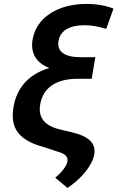

<svg xmlns="http://www.w3.org/2000/svg" viewBox="-20 -757 603 970"><path d="M516.7 -611.2 553.3 -713.4C514.9 -729 468 -737.2 417.3 -737.2C270.2 -737.2 162.6 -666.5 144.5 -556.8C133.2 -488.3 163.4 -439.3 229 -413.4C126.8 -382.8 64.6 -315.7 47.9 -214.5C30.2 -106.9 77.1 -47.2 203.1 -13.5L267.8 8.2C308.9 18.8 324.6 33.7 320.7 58.9C317.1 77.4 301.8 104 259.2 141L321 192.5C390.3 146.3 445.7 80.6 456 24.1C465.6 -30.9 432.9 -67.8 340.2 -89.5L285.2 -102.3C204.5 -121.4 172.2 -163 182.9 -228.7C197.4 -314.6 263.8 -359 372.9 -359H443.5L451.3 -407.3L461.6 -468H387.8C306.5 -468 266.7 -495.7 275.6 -550.4C284.1 -601.6 331 -629.6 405.9 -629.6C441.1 -629.6 471.9 -624.3 516.7 -611.2Z"/></svg>

Font: Margiela Sans Semi Bold
Style: Italic
Weight: 600
Italic angle: -9.39999°
Designer: Stefan Endress, Andreas Faust
Version: Version 1.100;FEAKit 1.0